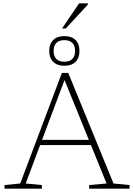

<svg xmlns="http://www.w3.org/2000/svg" viewBox="-20 -1142 805 1162"><path d="M210.5 -264V-295.5H539.5V-264ZM667 -31.5 764 -22V0H519.5V-22L625 -31.5L364.5 -672.5H376L135.5 -31.5L233.5 -22V0H7.5V-22L102.5 -31.5L354.5 -700.5H393ZM369.5 -923.5Q413.5 -923.5 437.2 -899.8Q461 -876 461 -833.5Q461 -791.5 437.2 -767.8Q413.5 -744 369.5 -744Q326 -744 302 -767.8Q278 -791.5 278 -833.5Q278 -876 302 -899.8Q326 -923.5 369.5 -923.5ZM369.5 -768.5Q401.5 -768.5 418 -785.5Q434.5 -802.5 434.5 -833.5Q434.5 -865.5 418 -882.2Q401.5 -899 369.5 -899Q337.5 -899 321 -882.2Q304.5 -865.5 304.5 -833.5Q304.5 -802.5 321 -785.5Q337.5 -768.5 369.5 -768.5ZM355.5 -969.5 459 -1122H511.5V-1114L378 -969.5Z"/></svg>

Font: Newsreader 9pt ExtraLight
Style: Regular
Weight: 250
Designer: Hugues Gentile
Foundry: Production Type
Version: Version 1.003